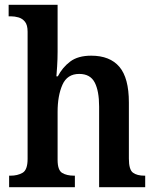

<svg xmlns="http://www.w3.org/2000/svg" viewBox="-20 -780 650 800"><path d="M18 0V-48H24Q53 -48 74 -60Q95 -72 95 -118V-648Q95 -676 84 -689.5Q73 -703 57 -707.5Q41 -712 26 -712H16V-760H220V-564Q220 -534 218 -503Q216 -472 215 -462H221Q240 -499 272.5 -523.5Q305 -548 360 -548Q438 -548 477.5 -501.5Q517 -455 517 -353V-119Q517 -73 534 -60.5Q551 -48 582 -48H585V0H393V-336Q393 -401 374.5 -436.5Q356 -472 310 -472Q260 -472 240 -426.5Q220 -381 220 -314V-114Q220 -71 239 -59.5Q258 -48 289 -48H292V0Z"/></svg>

Font: Noto Serif Ethiopic SemiCondensed SemiBold
Style: Regular
Weight: 600
Width: 4
Designer: Monotype Design Team
Foundry: Monotype Imaging Inc.
Version: Version 2.102; ttfautohint (v1.8.4.7-5d5b)